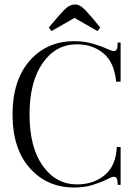

<svg xmlns="http://www.w3.org/2000/svg" viewBox="-20 -826 604 858"><path d="M210 -687 198 -703 239 -751Q267 -784 282.5 -795Q298 -806 317 -806Q331 -806 346 -794.5Q361 -783 389 -750L428 -703L416 -687L313 -746ZM312 12Q190 12 113 -75Q36 -162 36 -314Q36 -467 112.5 -554.5Q189 -642 312 -642Q356 -642 394 -631Q432 -620 455.5 -609Q479 -598 488 -598Q504 -598 505 -619L506 -636H519V-461H499Q491 -547 442.5 -587.5Q394 -628 324 -628Q229 -628 170.5 -544Q112 -460 112 -314Q112 -168 171 -85Q230 -2 324 -2Q398 -2 448 -43.5Q498 -85 502 -169H519V0H506L505 -15Q504 -36 488 -36Q480 -36 457 -24Q434 -12 395.5 0Q357 12 312 12Z"/></svg>

Font: Arapey Regular-Display
Style: Regular
Weight: 400
Designer: Eduardo Rodriguez Tunni
Foundry: Eduardo Rodriguez Tunni
Version: Version 4.000